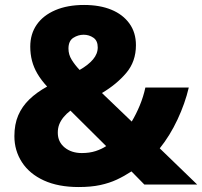

<svg xmlns="http://www.w3.org/2000/svg" viewBox="-20 -744 815 774"><path d="M319 -724Q382 -724 428.5 -705Q475 -686 501.5 -649.5Q528 -613 528 -562Q528 -496 489 -450Q450 -404 391 -369L511 -254Q529 -284 543.5 -319Q558 -354 566 -391H741Q726 -327 695.5 -262Q665 -197 624 -146L775 0H562L510 -53Q481 -34 451 -20Q421 -6 384 2Q347 10 297 10Q215 10 157 -16.5Q99 -43 68.5 -90Q38 -137 38 -195Q38 -243 53.5 -279Q69 -315 98.5 -343.5Q128 -372 170 -395Q146 -421 131 -446.5Q116 -472 109 -499Q102 -526 102 -556Q102 -607 128 -644.5Q154 -682 203 -703Q252 -724 319 -724ZM264 -298Q248 -286 236.5 -272Q225 -258 219 -243Q213 -228 213 -209Q213 -172 240.5 -149.5Q268 -127 310 -127Q341 -127 365.5 -135Q390 -143 408 -155ZM317 -604Q295 -604 275.5 -591.5Q256 -579 256 -548Q256 -524 269 -503Q282 -482 301 -462Q336 -482 355 -504.5Q374 -527 374 -553Q374 -580 356.5 -592Q339 -604 317 -604Z"/></svg>

Font: Noto Sans Devanagari ExtraBold
Style: Regular
Weight: 800
Version: Version 2.003